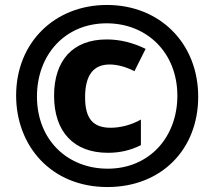

<svg xmlns="http://www.w3.org/2000/svg" viewBox="-20 -744 864 774"><path d="M413 10C631 10 779 -142 779 -354C779 -570 624 -724 411 -724C201 -724 45 -573 45 -359C45 -156 186 10 413 10ZM414 -64C253 -64 129 -179 129 -355C129 -522 241 -650 410 -650C572 -650 695 -532 695 -358C695 -192 583 -64 414 -64ZM415 -128C463 -128 507 -138 548 -159V-262C509 -240 465 -229 426 -229C354 -229 323 -267 323 -352C323 -444 359 -484 422 -484C452 -484 487 -475 522 -457L567 -547C516 -572 464 -585 410 -585C274 -585 198 -501 198 -358C198 -212 278 -128 415 -128Z"/></svg>

Font: Noto Sans Ethiopic ExtraCondensed Black
Style: Regular
Weight: 900
Width: 2
Designer: Monotype Design Team
Foundry: Monotype Imaging Inc.
Version: Version 2.102